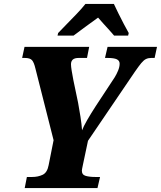

<svg xmlns="http://www.w3.org/2000/svg" viewBox="-20 -951 814 971"><path d="M105 0 116 -56H143Q172 -56 195.5 -67Q219 -78 226 -116L251 -242L159 -605Q152 -635 142 -646.5Q132 -658 105 -658H92L104 -714H431L420 -658H379Q357 -658 348 -649.5Q339 -641 339 -626Q339 -615 342.5 -593.5Q346 -572 351 -546L375 -431Q381 -399 387 -360.5Q393 -322 395 -292Q402 -311 421 -344Q440 -377 464 -414L560 -560Q570 -576 577.5 -594.5Q585 -613 585 -629Q585 -644 571 -651Q557 -658 523 -658H511L524 -714H774L762 -658H745Q730 -658 718.5 -652.5Q707 -647 694.5 -632Q682 -617 662 -588L425 -239L399 -116Q394 -93 394 -88Q394 -67 413.5 -61.5Q433 -56 462 -56H486L473 0ZM274 -784Q292 -803 317 -828.5Q342 -854 367.5 -880.5Q393 -907 412 -931H556Q565 -911 578.5 -884Q592 -857 606 -830Q620 -803 631 -784L628 -771H557Q548 -782 533 -798.5Q518 -815 502.5 -832Q487 -849 476 -862Q445 -840 410.5 -814.5Q376 -789 352 -771H271Z"/></svg>

Font: Noto Serif SemiCondensed ExtraBold
Style: Italic
Weight: 800
Width: 4
Italic angle: -12°
Designer: Monotype Design Team
Foundry: Monotype Imaging Inc.
Version: Version 2.014; ttfautohint (v1.8.4.7-5d5b)